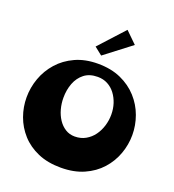

<svg xmlns="http://www.w3.org/2000/svg" viewBox="-182 -1191 1213 1342"><g transform="rotate(20 424.5 -519.5)"><path d="M424 13Q326 13 252.5 -19Q179 -51 130 -105.5Q81 -160 56.5 -228Q32 -296 32 -368Q32 -441 57 -510.5Q82 -580 131.5 -636Q181 -692 254 -725.5Q327 -759 422 -759Q520 -759 593.5 -726Q667 -693 717 -637.5Q767 -582 792 -513Q817 -444 817 -372Q817 -300 792 -231Q767 -162 717.5 -107Q668 -52 594.5 -19.5Q521 13 424 13ZM441 -225Q486 -225 521.5 -245Q557 -265 581 -298Q605 -331 617.5 -372Q630 -413 630 -456Q630 -499 617.5 -537.5Q605 -576 582 -606.5Q559 -637 526 -654.5Q493 -672 452 -672Q391 -672 352 -641.5Q313 -611 294 -561.5Q275 -512 275 -453Q275 -410 286 -369.5Q297 -329 318.5 -296.5Q340 -264 371 -244.5Q402 -225 441 -225ZM422 -820 364 -866 534 -1052 618 -970Z"/></g></svg>

Font: Marhey
Style: Bold
Weight: 700
Designer: Nur Syamsi & Bustanul Arifin
Foundry: Namelatype
Version: Version 1.000